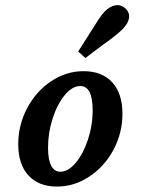

<svg xmlns="http://www.w3.org/2000/svg" viewBox="-20 -699 535 731"><path d="M49.5 -149.7Q49.5 -223.6 83.6 -287.6Q117.6 -351.6 174.9 -389.8Q232.1 -428 298 -428Q368.7 -428 407.4 -385.5Q446.2 -343.1 446.2 -266.1Q446.2 -192.7 412.1 -128.9Q378.1 -65.1 320.4 -26.9Q262.8 11.3 196.9 11.3Q127 11.3 88.3 -31Q49.5 -73.3 49.5 -149.7ZM332.8 -279Q332.8 -325.3 320.9 -348.4Q309.1 -371.5 285.8 -371.5Q255.5 -371.5 227 -337.4Q198.4 -303.2 180.7 -248.9Q162.9 -194.5 162.9 -137.2Q162.9 -91.4 174.8 -68.3Q186.6 -45.2 209.5 -45.2Q239.8 -45.2 268.3 -79.1Q296.8 -113 314.8 -167.4Q332.8 -221.7 332.8 -279ZM326.8 -580.3Q341.9 -604.8 355.2 -624.8Q368.5 -644.8 378.2 -654.9Q399.3 -676.3 420.9 -679Q442.4 -681.7 459 -665.4Q473.9 -650.8 471.3 -630.9Q468.8 -610.9 447.3 -588.6Q434.7 -576 415.4 -560.7Q396 -545.3 373 -529.2Q354.9 -515.9 340.2 -504.7Q325.5 -493.5 305.1 -478L277.7 -503Q291.5 -524.4 303.6 -543.6Q315.8 -562.8 326.8 -580.3Z"/></svg>

Font: Playfair Micro SmCond SmLight
Style: Italic
Weight: 360
Width: 4
Italic angle: -15.6°
Designer: Claus Eggers Sørensen
Foundry: Claus Eggers Sørensen
Version: Version 2.203;Glyphs 3.3 (3326)